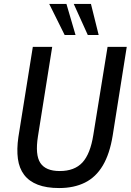

<svg xmlns="http://www.w3.org/2000/svg" viewBox="-20 -942 661 971"><path d="M279 9Q215 9 171 -8Q127 -25 102 -58Q77 -91 70.5 -139Q64 -187 73 -249L146 -705H244L172 -253Q157 -159 184 -118Q211 -77 282 -77Q357 -77 397 -120.5Q437 -164 452 -260L524 -705H621L550 -257Q535 -164 500 -105Q465 -46 409.5 -18.5Q354 9 279 9ZM424 -765 353 -922H440L479 -765ZM307 -765 229 -922H316L362 -765Z"/></svg>

Font: Nunito Sans 10pt Condensed SemiBold
Style: Italic
Weight: 600
Width: 3
Italic angle: -9°
Designer: Vernon Adams
Foundry: Vernon Adams
Version: Version 3.101;gftools[0.9.27]